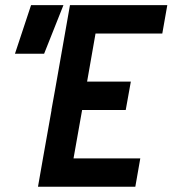

<svg xmlns="http://www.w3.org/2000/svg" viewBox="-20 -713 659 733"><path d="M125 0 144 -108.4 176.8 -293H176.3L189.9 -368.2L247.1 -693.4H618.7L599.6 -585H344.7L312.5 -401.4H479.5L460 -293H293.5L260.7 -108.4H515.6L496.6 0ZM37.1 -507.8 98.6 -693.4H222.2L148.4 -507.8Z"/></svg>

Font: CaskaydiaCove NFP SemiBold
Style: Italic
Weight: 600
Italic angle: -10°
Designer: Aaron Bell
Foundry: Saja Typeworks
Version: Version 2111.001; VTT 6.35;Nerd Fonts 3.1.1